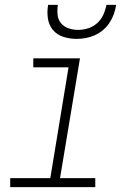

<svg xmlns="http://www.w3.org/2000/svg" viewBox="-20 -770 540 790"><path d="M22 0V-37H187L262 -493H117V-530H309L227 -37H372V0ZM295 -610Q267 -610 240.5 -618.5Q214 -627 197.5 -647Q181 -667 177 -694.5Q173 -722 178 -750H218Q215 -730 217 -709.5Q219 -689 231 -674.5Q243 -660 262 -653.5Q281 -647 301 -647Q322 -647 342.5 -653.5Q363 -660 379.5 -674.5Q396 -689 405 -709Q414 -729 418 -750H458Q455 -731 448.5 -712.5Q442 -694 431 -677Q420 -660 404 -646.5Q388 -633 370 -625Q352 -617 333 -613.5Q314 -610 295 -610Z"/></svg>

Font: Iosevka Slab XLtObl
Style: Regular
Weight: 200
Italic angle: -9°
Monospace: yes
Designer: Belleve Invis
Foundry: Belleve Invis
Version: Version 11.1.1; ttfautohint (v1.8.3)